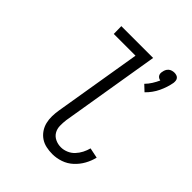

<svg xmlns="http://www.w3.org/2000/svg" viewBox="-212 -888 1024 1024"><g transform="rotate(45 300.0 -376.0)"><path d="M469 -573 436 -604Q451 -619 463 -638Q475 -657 484 -677Q477 -678 471 -681.5Q465 -685 461.5 -691Q458 -697 457.5 -704Q457 -711 459 -718Q460 -726 464 -734.5Q468 -743 475 -749Q482 -755 491 -757.5Q500 -760 508 -760Q516 -760 524 -757.5Q532 -755 537 -749Q542 -743 543 -734.5Q544 -726 543 -718Q536 -679 518 -641Q500 -603 469 -573ZM354 8Q330 8 307 3Q284 -2 265.5 -14.5Q247 -27 234 -46Q221 -65 215.5 -87.5Q210 -110 210.5 -134Q211 -158 215 -182L297 -677H133L132 -735H372L279 -173Q276 -150 276.5 -127.5Q277 -105 287.5 -87Q298 -69 318 -59.5Q338 -50 361 -50Q381 -50 401.5 -58.5Q422 -67 437 -83Q452 -99 462 -118.5Q472 -138 477 -158L535 -146Q528 -116 512 -87Q496 -58 471.5 -35.5Q447 -13 416 -2.5Q385 8 354 8Z"/></g></svg>

Font: Iosevka Light Extended
Style: Italic
Weight: 300
Width: 7
Italic angle: -9°
Monospace: yes
Designer: Belleve Invis
Foundry: Belleve Invis
Version: Version 32.5.0; ttfautohint (v1.8.4)